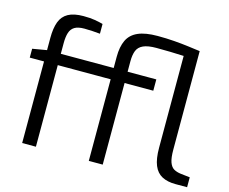

<svg xmlns="http://www.w3.org/2000/svg" viewBox="-106 -918 1272 1066"><g transform="rotate(15 530.0 -384.5)"><path d="M102 0V-469H20V-520L102 -534V-605Q102 -660 115.5 -696.5Q129 -733 161.5 -751Q194 -769 249 -769Q287 -769 314 -764.5Q341 -760 362 -754V-698Q341 -700 317.5 -701.5Q294 -703 272 -703Q235 -703 215.5 -691Q196 -679 188.5 -655Q181 -631 181 -595V-534H526V-469H181V0ZM485 0V-469H403V-520L485 -534V-598Q485 -656 503 -694Q521 -732 563 -750.5Q605 -769 675 -769Q726 -769 771 -765.5Q816 -762 854 -757Q892 -752 922 -748V-694Q889 -697 848 -699Q807 -701 765 -702Q723 -703 685 -703Q637 -703 610.5 -691Q584 -679 574.5 -655Q565 -631 565 -595V-534H730V-469H565V0ZM983 0Q937 0 905.5 -16.5Q874 -33 858.5 -70.5Q843 -108 843 -172V-737H922V-182Q922 -134 931 -109.5Q940 -85 956.5 -75.5Q973 -66 997 -63L1050 -57V0Z"/></g></svg>

Font: Exo Thin
Style: Regular
Weight: 400
Version: Version 2.000